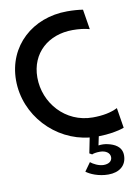

<svg xmlns="http://www.w3.org/2000/svg" viewBox="-96 -738 735 1015"><g transform="rotate(-10 271.5 -230.0)"><path d="M524.5 -15.5 507 -124C471.5 -106 427 -97.5 373.5 -97.5C226.5 -97.5 121 -219 121 -356C121 -487.5 218 -571 348 -571C381.5 -571 411.5 -567.5 438.5 -560L421 -667.5C396 -671.5 367.5 -673.5 336.5 -673.5C150.5 -673.5 7.5 -545 7.5 -361C7.5 -173 156 -15 338.5 4L322 86.5L336 94.5C342 91 358 87.5 378.5 87.5C410.5 87.5 432 103.5 432 126C432 147.5 414 160 386.5 160C360.5 160 331 144.5 317 132.5L284.5 178C304.5 193.5 349 214 402.5 214C461 214 501 183.5 501 128.5C501 81 461 63 427 55.5C410 51.5 393.5 51 377 53.5L387 6C441 5 486.5 -2 524.5 -15.5Z"/></g></svg>

Font: Font.Observer
Style: Regular
Weight: 500
Italic angle: 9°
Version: Version 1.001;FEAKit 1.0